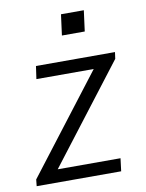

<svg xmlns="http://www.w3.org/2000/svg" viewBox="-81 -770 629 828"><g transform="rotate(-10 233.0 -356.0)"><path d="M12 0 15 -29 342 -455H91L99 -511H445L441 -482L114 -56H389L382 0ZM232 -621 244 -712H344L332 -621Z"/></g></svg>

Font: Chivo ExtraLight
Style: Italic
Weight: 250
Italic angle: -8.05°
Designer: Hector Gatti
Foundry: Omnibus-Type
Version: Version 2.002